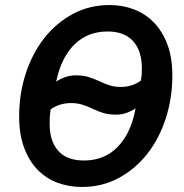

<svg xmlns="http://www.w3.org/2000/svg" viewBox="-20 -730 731 762"><path d="M305 12Q254 12 209 -4.5Q164 -21 130 -55.5Q96 -90 76 -143Q56 -196 56 -268Q56 -357 82 -437.5Q108 -518 155.5 -578.5Q203 -639 269 -674.5Q335 -710 415 -710Q466 -710 511 -693Q556 -676 590 -641.5Q624 -607 644 -554.5Q664 -502 664 -430Q664 -341 638 -260.5Q612 -180 564.5 -119.5Q517 -59 451 -23.5Q385 12 305 12ZM313 -93Q394 -93 446 -146Q498 -199 516 -290L518 -300Q504 -290 484 -282.5Q464 -275 441 -275Q413 -275 392 -281Q371 -287 346 -299Q326 -309 305.5 -315Q285 -321 262 -321Q242 -321 221.5 -315.5Q201 -310 181 -296L180 -289Q178 -274 177.5 -262Q177 -250 177 -239Q177 -170 211 -131.5Q245 -93 313 -93ZM407 -605Q328 -605 276 -554Q224 -503 204 -411L203 -406Q217 -416 237.5 -423.5Q258 -431 281 -431Q309 -431 329.5 -425Q350 -419 376 -407Q396 -397 416 -391Q436 -385 459 -385Q480 -385 499.5 -390.5Q519 -396 539 -410Q542 -426 542.5 -437Q543 -448 543 -459Q543 -528 508.5 -566.5Q474 -605 407 -605Z"/></svg>

Font: IBM Plex Sans SmBld
Style: Italic
Weight: 600
Italic angle: -11°
Designer: Mike Abbink, Paul van der Laan, Pieter van Rosmalen
Foundry: Bold Monday
Version: Version 3.005